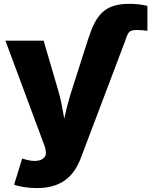

<svg xmlns="http://www.w3.org/2000/svg" viewBox="-20 -754 780 982"><path d="M433.1 -560.5 428.2 -545.9 346.2 -289.6C331.5 -243.2 319.3 -197.3 308.6 -147.5C299.8 -197.3 292 -242.7 278.3 -289.6L203.1 -545.9H7.8L210.9 0.5L213.9 19.5C221.7 58.1 179.7 80.1 116.7 63.5L93.3 57.1L52.2 190.4C80.6 201.2 125 208 168.5 208C299.8 208 360.4 142.1 394 52.7L620.6 -545.9H620.1L625.5 -560.5C636.2 -588.4 640.6 -600.6 680.7 -600.6C698.7 -600.6 715.3 -598.6 733.9 -596.7V-723.6C706.5 -731 675.3 -734.4 641.1 -734.4C508.3 -734.4 469.7 -669.9 433.1 -560.5Z"/></svg>

Font: Raveo ExtraBold
Style: Regular
Weight: 800
Designer: Jakub Foglar, Rasmus Andersson (Inter)
Foundry: Jakubfoglar.com
Version: Version 1.100;Glyphs 3.2.3 (3260)